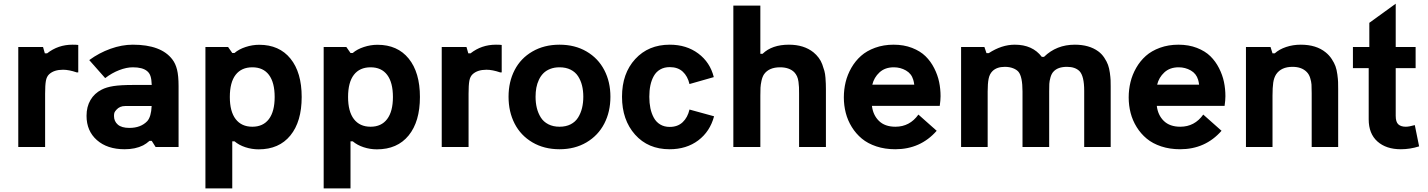

<svg xmlns="http://www.w3.org/2000/svg" viewBox="-20 -797 7740 1041"><path d="M79.1 0V-542H213.4L223.1 -507.8H235.4Q294.9 -554.7 373 -554.7Q393.6 -554.7 404.3 -553.2V-404.3H396.5Q354 -418.9 321.8 -418.9Q272.9 -418.9 246.6 -394.5Q232.9 -381.8 228.8 -358.6Q224.6 -335.4 224.6 -289.1V0Z M914.6 -474.6Q931.6 -452.6 939.9 -419.4Q948.2 -386.2 948.2 -330.1V0H823.7L802.7 -33.2H790.5Q772.9 -17.6 755.9 -8.8Q713.9 12.2 655.8 12.2Q561.5 12.2 505.4 -37.4Q449.2 -86.9 449.2 -168.9Q449.2 -218.3 470.5 -254.6Q491.7 -291 531.2 -311Q556.6 -324.2 595 -330.3Q633.3 -336.4 702.6 -336.4H802.7Q801.8 -366.2 796.1 -383.8Q790.5 -401.4 776.9 -412.1Q752.4 -432.1 700.2 -432.1Q666 -432.1 626.2 -416.7Q586.4 -401.4 550.3 -373.5L463.9 -471.2Q517.1 -510.3 578.9 -532.5Q640.6 -554.7 700.2 -554.7Q854 -554.7 914.6 -474.6ZM778.3 -140.1Q799.8 -164.1 802.2 -222.2H659.2Q628.9 -222.2 611.3 -202.1Q603 -192.9 600.6 -186.8Q598.1 -180.7 598.1 -168Q598.1 -139.2 618.9 -121.3Q639.6 -103.5 681.6 -103.5Q743.2 -103.5 778.3 -140.1Z M1385.7 -554.2Q1494.1 -554.2 1554.9 -479.2Q1615.7 -404.3 1615.7 -271Q1615.7 -137.7 1554.4 -62.5Q1493.2 12.7 1382.3 12.7Q1345.2 12.7 1310.3 1.2Q1275.4 -10.3 1251.5 -30.8H1239.3V224.6H1093.8V-542H1216.8L1239.3 -509.8H1251.5Q1275.4 -530.3 1311.8 -542.2Q1348.1 -554.2 1385.7 -554.2ZM1226.1 -271Q1226.1 -192.4 1257.8 -151.1Q1289.6 -109.9 1348.1 -109.9Q1406.7 -109.9 1438 -151.4Q1469.2 -192.9 1469.2 -271Q1469.2 -349.6 1438.2 -390.9Q1407.2 -432.1 1348.1 -432.1Q1289.1 -432.1 1257.6 -391.4Q1226.1 -350.6 1226.1 -271Z M2026.9 -554.2Q2135.3 -554.2 2196 -479.2Q2256.8 -404.3 2256.8 -271Q2256.8 -137.7 2195.6 -62.5Q2134.3 12.7 2023.4 12.7Q1986.3 12.7 1951.4 1.2Q1916.5 -10.3 1892.6 -30.8H1880.4V224.6H1734.9V-542H1857.9L1880.4 -509.8H1892.6Q1916.5 -530.3 1952.9 -542.2Q1989.3 -554.2 2026.9 -554.2ZM1867.2 -271Q1867.2 -192.4 1898.9 -151.1Q1930.7 -109.9 1989.3 -109.9Q2047.9 -109.9 2079.1 -151.4Q2110.4 -192.9 2110.4 -271Q2110.4 -349.6 2079.3 -390.9Q2048.3 -432.1 1989.3 -432.1Q1930.2 -432.1 1898.7 -391.4Q1867.2 -350.6 1867.2 -271Z M2375 0V-542H2509.3L2519 -507.8H2531.2Q2590.8 -554.7 2668.9 -554.7Q2689.5 -554.7 2700.2 -553.2V-404.3H2692.4Q2649.9 -418.9 2617.7 -418.9Q2568.8 -418.9 2542.5 -394.5Q2528.8 -381.8 2524.7 -358.6Q2520.5 -335.4 2520.5 -289.1V0Z M3013.7 12.2Q2930.2 12.2 2866.7 -25.1Q2803.2 -62.5 2770.3 -126.7Q2737.3 -190.9 2737.3 -272.5Q2737.3 -353.5 2770.3 -417.2Q2803.2 -481 2866.7 -517.8Q2930.2 -554.7 3013.7 -554.7Q3097.2 -554.7 3160.2 -517.8Q3223.1 -481 3256.3 -417.2Q3289.6 -353.5 3289.6 -272.5Q3289.6 -190.9 3256.3 -126.7Q3223.1 -62.5 3159.9 -25.1Q3096.7 12.2 3013.7 12.2ZM3013.7 -432.1Q2985.4 -432.1 2963.1 -423.3Q2940.9 -414.6 2926.3 -399.9Q2911.6 -385.3 2901.9 -364.5Q2892.1 -343.8 2887.9 -321Q2883.8 -298.3 2883.8 -272.5Q2883.8 -239.7 2890.6 -211.7Q2897.5 -183.6 2912.1 -160.2Q2926.8 -136.7 2952.9 -123.3Q2979 -109.9 3013.7 -109.9Q3048.3 -109.9 3074 -123Q3099.6 -136.2 3114.3 -159.7Q3128.9 -183.1 3135.7 -211.2Q3142.6 -239.3 3142.6 -272.5Q3142.6 -305.7 3135.7 -333.3Q3128.9 -360.8 3114.3 -383.5Q3099.6 -406.2 3074 -419.2Q3048.3 -432.1 3013.7 -432.1Z M3610.4 12.2Q3494.1 12.2 3423.3 -67.1Q3352.5 -146.5 3352.5 -272.5Q3352.5 -398.9 3424.1 -476.8Q3495.6 -554.7 3611.3 -554.7Q3702.1 -554.7 3766.1 -506.8Q3830.1 -459 3850.1 -378.9L3718.3 -341.3Q3708.5 -383.8 3681.9 -408.4Q3655.3 -433.1 3611.3 -433.1Q3581.5 -433.1 3559.6 -420.4Q3537.6 -407.7 3524.9 -385Q3512.2 -362.3 3506.3 -334.2Q3500.5 -306.2 3500.5 -272.5Q3500.5 -238.8 3506.3 -210.4Q3512.2 -182.1 3524.9 -158.7Q3537.6 -135.3 3559.6 -122.1Q3581.5 -108.9 3611.3 -108.9Q3654.3 -108.9 3681.4 -134.5Q3708.5 -160.2 3718.3 -203.1L3851.6 -166.5Q3829.6 -84 3765.9 -35.9Q3702.1 12.2 3610.4 12.2Z M3956.1 0V-766.6H4102.5V-505.4H4114.7Q4165.5 -554.7 4257.3 -554.7Q4338.9 -554.7 4390.6 -513.2Q4406.7 -500 4418.9 -483.6Q4431.2 -467.3 4438.2 -448Q4445.3 -428.7 4449.7 -412.6Q4454.1 -396.5 4455.6 -375.2Q4457 -354 4457.5 -342.8Q4458 -331.5 4458 -313.5V0H4312.5V-290Q4312.5 -312.5 4312 -324.2Q4311.5 -335.9 4309.3 -353.3Q4307.1 -370.6 4301.3 -383.3Q4295.4 -396 4286.1 -405.8Q4258.8 -432.1 4209.5 -432.1Q4149.4 -432.1 4122.6 -394.5Q4113.3 -380.4 4108.6 -358.6Q4104 -336.9 4103.3 -321.5Q4102.5 -306.2 4102.5 -277.8V0Z M5079.6 -275.4Q5079.6 -253.9 5075.2 -223.1H4707.5Q4713.4 -172.9 4745.6 -141.4Q4777.8 -109.9 4835 -109.9Q4912.6 -109.9 4959.5 -175.8L5058.6 -87.9Q4970.7 12.2 4834 12.2Q4778.3 12.2 4731.7 -3.2Q4685.1 -18.6 4652.8 -45.4Q4620.6 -72.3 4598.4 -108.2Q4576.2 -144 4565.7 -184.6Q4555.2 -225.1 4555.2 -269Q4555.2 -311.5 4564.9 -351.8Q4574.7 -392.1 4595.9 -429.2Q4617.2 -466.3 4648.2 -493.9Q4679.2 -521.5 4724.9 -538.1Q4770.5 -554.7 4825.2 -554.7Q4880.4 -554.7 4925 -537.4Q4969.7 -520 4998 -492.2Q5026.4 -464.4 5045.2 -427.2Q5064 -390.1 5071.8 -352.5Q5079.6 -314.9 5079.6 -275.4ZM4826.2 -432.1Q4778.3 -432.1 4748.5 -404.5Q4718.8 -377 4709.5 -337.9H4937Q4935.1 -353 4931.6 -364.3Q4921.9 -397.9 4891.8 -415Q4861.8 -432.1 4826.2 -432.1Z M5190.9 0V-542H5317.4L5328.6 -508.8H5340.8Q5411.1 -554.7 5481.9 -554.7Q5578.6 -554.7 5628.4 -488.8H5640.6Q5708 -554.7 5807.6 -554.7Q5884.8 -554.7 5934.1 -519Q5953.6 -504.9 5967.3 -484.1Q5981 -463.4 5987.5 -445.3Q5994.1 -427.2 5997.6 -401.9Q6001 -376.5 6001.5 -363Q6002 -349.6 6002 -328.1V0H5858.4V-304.7Q5858.4 -384.3 5833 -411.1Q5809.6 -434.6 5765.1 -434.6Q5715.3 -434.6 5691.9 -408.7Q5681.2 -397.5 5675.5 -377.2Q5669.9 -356.9 5669.2 -342.3Q5668.5 -327.6 5668.5 -300.8V0H5523.9V-300.8Q5523.9 -381.3 5502 -407.7Q5492.2 -419.4 5472.7 -427Q5453.1 -434.6 5428.2 -434.6Q5384.3 -434.6 5360.8 -411.1Q5345.2 -395.5 5340.1 -369.6Q5335 -343.8 5335 -300.8V0Z M6624 -275.4Q6624 -253.9 6619.6 -223.1H6252Q6257.8 -172.9 6290 -141.4Q6322.3 -109.9 6379.4 -109.9Q6457 -109.9 6503.9 -175.8L6603 -87.9Q6515.1 12.2 6378.4 12.2Q6322.8 12.2 6276.1 -3.2Q6229.5 -18.6 6197.3 -45.4Q6165 -72.3 6142.8 -108.2Q6120.6 -144 6110.1 -184.6Q6099.6 -225.1 6099.6 -269Q6099.6 -311.5 6109.4 -351.8Q6119.1 -392.1 6140.4 -429.2Q6161.6 -466.3 6192.6 -493.9Q6223.6 -521.5 6269.3 -538.1Q6314.9 -554.7 6369.6 -554.7Q6424.8 -554.7 6469.5 -537.4Q6514.2 -520 6542.5 -492.2Q6570.8 -464.4 6589.6 -427.2Q6608.4 -390.1 6616.2 -352.5Q6624 -314.9 6624 -275.4ZM6370.6 -432.1Q6322.8 -432.1 6293 -404.5Q6263.2 -377 6253.9 -337.9H6481.4Q6479.5 -353 6476.1 -364.3Q6466.3 -397.9 6436.3 -415Q6406.2 -432.1 6370.6 -432.1Z M6735.4 0V-542H6868.7L6879.4 -507.8H6891.6Q6916 -529.8 6953.1 -542.2Q6990.2 -554.7 7032.7 -554.7Q7116.7 -554.7 7167.5 -513.2Q7187 -497.6 7200.7 -476.6Q7214.4 -455.6 7220.9 -437.5Q7227.5 -419.4 7231 -393.3Q7234.4 -367.2 7234.9 -352.8Q7235.4 -338.4 7235.4 -313.5V0H7091.8V-291Q7091.8 -322.8 7090.8 -338.4Q7089.8 -354 7083.7 -374Q7077.6 -394 7064.9 -406.7Q7037.6 -434.6 6987.8 -434.6Q6926.8 -434.6 6899.4 -394.5Q6887.2 -376 6883.3 -348.9Q6879.4 -321.8 6879.4 -278.8V0Z M7575.2 12.2Q7495.6 12.2 7448.2 -30Q7400.9 -72.3 7400.9 -149.9V-427.7H7315.4V-542H7404.3V-673.3L7547.4 -776.9V-542H7655.3V-427.7H7547.4V-168.9Q7547.4 -135.7 7561.5 -122.8Q7575.7 -109.9 7602.1 -109.9Q7619.6 -109.9 7650.9 -118.7L7674.3 -3.4Q7625 12.2 7575.2 12.2Z"/></svg>

Font: Acari Sans Neue Black
Style: Regular
Weight: 900
Designer: Alfredo Marco Pradil
Foundry: Alfredo Marco Pradil
Version: Version 1.045;June 16, 2019;FontCreator 11.5.0.2425 64-bit; 